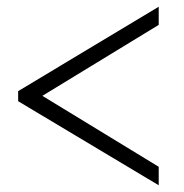

<svg xmlns="http://www.w3.org/2000/svg" viewBox="-20 -544 546 571"><path d="M34 -273 452 -524V-470L106 -259L452 -48V7L34 -243Z"/></svg>

Font: Raleway-v4020 Light
Style: Regular
Weight: 300
Designer: Matt McInerney, Pablo Impallari, Rodrigo Fuenzalida
Foundry: Matt McInerney, Pablo Impallari, Rodrigo Fuenzalida
Version: Version 4.020;PS 004.020;hotconv 1.0.88;makeotf.lib2.5.64775